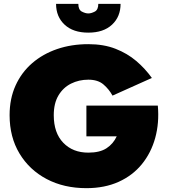

<svg xmlns="http://www.w3.org/2000/svg" viewBox="-20 -950 878 1000"><path d="M272 -930H388Q388 -899 406.5 -889.5Q425 -880 440 -880Q455 -880 473.5 -889.5Q492 -899 492 -930H608Q608 -863 563.5 -821.5Q519 -780 440 -780Q361 -780 316.5 -821.5Q272 -863 272 -930ZM430 -240V-400H802Q810 -310 788.5 -232Q767 -154 719 -95Q671 -36 598 -3Q525 30 430 30Q313 30 223 -17.5Q133 -65 81.5 -150.5Q30 -236 30 -350Q30 -436 61 -504.5Q92 -573 147.5 -621Q203 -669 277.5 -694.5Q352 -720 440 -720Q520 -720 581.5 -696Q643 -672 689.5 -632.5Q736 -593 771 -544L566 -452Q548 -485 519 -510Q490 -535 440 -535Q391 -535 350 -514.5Q309 -494 284.5 -453Q260 -412 260 -350Q260 -258 309.5 -206.5Q359 -155 440 -155Q500 -155 535 -178Q570 -201 588 -240Z"/></svg>

Font: Jost* Black
Style: Regular
Weight: 900
Version: Version 3.7